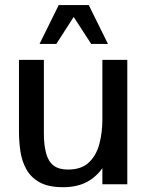

<svg xmlns="http://www.w3.org/2000/svg" viewBox="-20 -740 592 771"><path d="M233.4 11.7Q173.8 11.7 138.4 -8.3Q103 -28.3 85.2 -61.3Q67.4 -94.2 61.8 -133.3Q56.2 -172.4 56.2 -210.4V-499.5H156.2V-206.1Q156.2 -156.7 165.3 -124Q174.3 -91.3 195.3 -75.2Q216.3 -59.1 252.9 -59.1Q307.1 -59.1 337.2 -87.9Q367.2 -116.7 379.2 -162.6Q391.1 -208.5 391.1 -258.8V-499.5H491.2V0H391.1V-64.9Q365.7 -28.3 326.9 -8.3Q288.1 11.7 233.4 11.7ZM138.7 -563.5 215.8 -719.7H336.4L413.6 -563.5H346.2L275.9 -671.9L206.1 -563.5Z"/></svg>

Font: Pontano Sans SemiBold
Style: Regular
Weight: 600
Designer: Vernon Adams
Foundry: Vernon Adams
Version: Version 2.001